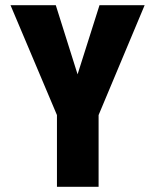

<svg xmlns="http://www.w3.org/2000/svg" viewBox="-20 -720 610 740"><path d="M199.5 0V-276.5L20.5 -700H195L279 -433.5L363.5 -700H537.5L360 -276.5V0Z"/></svg>

Font: League Mono Narrow ExtraBold
Style: Regular
Weight: 800
Width: 3
Designer: Tyler Finck
Foundry: The League of Moveable Type / Tyler Finck
Version: Version 2.210